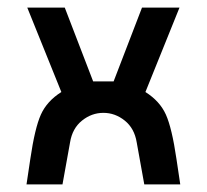

<svg xmlns="http://www.w3.org/2000/svg" viewBox="-20 -487 546 507"><path d="M446 -67 456 0H361L341 -111Q335 -148 309.5 -168.5Q284 -189 253 -189Q222 -189 196.5 -168.5Q171 -148 165 -111L145 0H50L60 -67Q72 -149 88 -184.5Q104 -220 142 -244L52 -467H151L226 -272H280L355 -467H454L364 -244Q402 -220 418 -184.5Q434 -149 446 -67Z"/></svg>

Font: Gulax
Style: Regular
Weight: 400
Designer: Morgan Gilbert
Foundry: VTF
Version: Version 1.001;hotconv 1.0.109;makeotfexe 2.5.65596